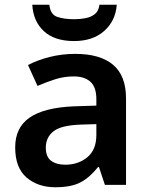

<svg xmlns="http://www.w3.org/2000/svg" viewBox="-20 -779 628 809"><path d="M297 -552Q402 -552 456.5 -506Q511 -460 511 -364V0H422L397 -75H393Q358 -31 319 -10.5Q280 10 213 10Q140 10 92 -31Q44 -72 44 -158Q44 -242 105.5 -284Q167 -326 292 -331L386 -334V-361Q386 -412 361 -434.5Q336 -457 291 -457Q250 -457 212.5 -445Q175 -433 138 -417L98 -505Q138 -526 189.5 -539Q241 -552 297 -552ZM320 -254Q237 -251 205 -225.5Q173 -200 173 -157Q173 -118 195.5 -101.5Q218 -85 255 -85Q310 -85 348 -116.5Q386 -148 386 -210V-256ZM472 -759Q467 -691 419 -648.5Q371 -606 292 -606Q210 -606 165 -647.5Q120 -689 116 -759H188Q192 -718 221 -708Q250 -698 293 -698Q318 -698 341 -702.5Q364 -707 380 -720Q396 -733 399 -759Z"/></svg>

Font: Noto Sans Gurmukhi UI SemiBold
Style: Regular
Weight: 600
Designer: Jelle Bosma - Monotype Design Team
Foundry: Monotype Imaging Inc.
Version: Version 2.004; ttfautohint (v1.8.4.7-5d5b)